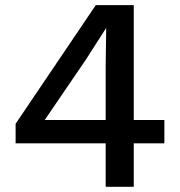

<svg xmlns="http://www.w3.org/2000/svg" viewBox="-20 -718 690 738"><path d="M386.2 0V-167H40V-242.2L348.1 -698.2H494.1V-256.8H611.8V-167H494.1V0ZM151.9 -256.8H386.2V-466.8L388.2 -610.8L310.1 -488.8Z"/></svg>

Font: Azeret Mono
Style: Regular
Weight: 400
Designer: Martin Vácha
Foundry: Displaay
Version: Version 1.002